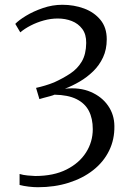

<svg xmlns="http://www.w3.org/2000/svg" viewBox="-20 -771 548 804"><path d="M138.5 13Q121 13 100 10.5Q79 8 62 3.5V-42.5Q76.5 -38 95.5 -36.2Q114.5 -34.5 127.5 -34Q204.5 -34 258.2 -61Q312 -88 340.2 -132.5Q368.5 -177 368.5 -230Q368.5 -275 352 -306.8Q335.5 -338.5 300.2 -356Q265 -373.5 208 -374.5Q205 -372.5 190.5 -368.5Q176 -364.5 162.2 -361Q148.5 -357.5 145 -356L131 -403Q149.5 -407 168.8 -412.8Q188 -418.5 206.5 -426Q244 -443 274.2 -463Q304.5 -483 322.5 -513.5Q340.5 -544 341 -591Q341.5 -627 324.5 -649.8Q307.5 -672.5 280.5 -683Q253.5 -693.5 222 -693.5Q193 -693.5 163.8 -685.5Q134.5 -677.5 108.8 -664.2Q83 -651 65 -635.5L44 -671Q58 -686 88.8 -704.8Q119.5 -723.5 159.5 -737.2Q199.5 -751 241 -751Q289.5 -751 331.8 -735.5Q374 -720 400.5 -688Q427 -656 427 -606.5Q427 -564 411.5 -530.8Q396 -497.5 370.2 -472.5Q344.5 -447.5 313.8 -429.5Q283 -411.5 252 -399.5Q314 -406 360.2 -386Q406.5 -366 432.5 -328.5Q458.5 -291 459 -243.5Q460 -187 436.8 -139.8Q413.5 -92.5 370.2 -58.5Q327 -24.5 268 -5.8Q209 13 138.5 13Z"/></svg>

Font: Merriweather 24pt SemiCondensed Light
Style: Regular
Weight: 300
Width: 4
Designer: Eben Sorkin
Foundry: Eben Sorkin
Version: Version 2.100